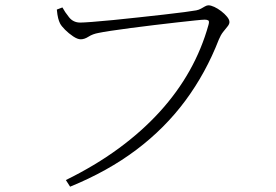

<svg xmlns="http://www.w3.org/2000/svg" viewBox="-20 -691 1040 723"><path d="M228 -13Q338 -67 426 -131.5Q514 -196 581 -269.5Q648 -343 694 -425Q740 -507 765 -597Q769 -611 764.5 -614Q760 -617 751 -617Q743 -617 714.5 -614Q686 -611 645.5 -606.5Q605 -602 560 -596.5Q515 -591 472.5 -585.5Q430 -580 397.5 -575Q365 -570 351 -567Q329 -563 313.5 -553Q298 -543 284 -543Q272 -543 255.5 -554Q239 -565 225 -579Q211 -593 206 -603Q202 -611 199 -622.5Q196 -634 194 -655L215 -663Q224 -646 240 -626Q256 -606 282 -606Q294 -606 327 -608.5Q360 -611 406 -615.5Q452 -620 501.5 -625.5Q551 -631 596.5 -636Q642 -641 675 -645.5Q708 -650 719 -652Q729 -654 737 -658.5Q745 -663 752 -667Q759 -671 765 -671Q774 -671 787 -665Q800 -659 813 -649Q826 -639 835 -628Q844 -617 844 -608Q844 -600 836.5 -591Q829 -582 820 -570.5Q811 -559 804 -542Q755 -416 678 -312Q601 -208 493.5 -127Q386 -46 244 12Z"/></svg>

Font: Noto Serif SC ExtraLight ExtraLight
Style: Regular
Weight: 250
Version: Version 2.002-H1;hotconv 1.1.0;makeotfexe 2.6.0